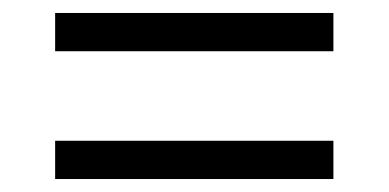

<svg xmlns="http://www.w3.org/2000/svg" viewBox="-20 -505 599 296"><path d="M65 -426V-485H494V-426ZM65 -229V-288H494V-229Z"/></svg>

Font: Noto Serif Khitan Small Script
Style: Regular
Weight: 400
Designer: LIU Zhao, ZHANG Congyu, Kushim JIANG
Foundry: Guyu Beijing Co. Ltd.
Version: Version 1.000; ttfautohint (v1.8.4.7-5d5b)